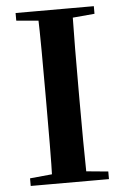

<svg xmlns="http://www.w3.org/2000/svg" viewBox="-53 -780 532 819"><g transform="rotate(-5 213.0 -370.5)"><path d="M45.1 0V-32.6L198.2 -47.3H226L380.1 -32.6V0ZM138.6 0Q141.4 -85.2 141.7 -171.8Q142.1 -258.5 142.1 -346.1V-393.6Q142.1 -481.3 141.7 -567.7Q141.4 -654.1 138.6 -740.5H287Q285.3 -655.6 284.8 -568.4Q284.3 -481.3 284.3 -393.6V-346.9Q284.3 -259.9 284.8 -173.3Q285.3 -86.6 287 0ZM45.1 -707.9V-740.5H380.1V-707.9L226 -694.2H198.2Z"/></g></svg>

Font: Noto Serif KR
Style: Regular
Weight: 200
Designer: Ryoko NISHIZUKA 西塚涼子 (kana & ideographs); Frank Grießhammer (Latin, Greek & Cyrillic); Wenlong ZHANG 张文龙 (bopomofo); San
Foundry: Adobe
Version: Version 2.001;hotconv 1.1.0;makeotfexe 2.6.0